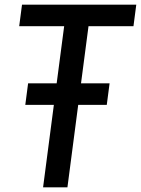

<svg xmlns="http://www.w3.org/2000/svg" viewBox="-20 -800 602 820"><path d="M268 0H164L210 -352H88L100 -444H222L254 -688H62L74 -780H562L550 -688H358L326 -444H448L436 -352H314Z"/></svg>

Font: Tanohe Sans Medium
Style: Italic
Weight: 500
Designer: Village Type and Design LLC & Cristiano Sobral
Foundry: Cooper Hewitt Smithsonian Design Museum
Version: Version 1.00;September 29, 2021;FontCreator 13.0.0.2655 64-b